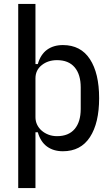

<svg xmlns="http://www.w3.org/2000/svg" viewBox="-20 -760 569 980"><path d="M73 -740H161V-433H173Q187 -482 220 -506Q253 -530 301 -530Q392 -530 439 -458Q486 -386 486 -259Q486 -132 439 -60Q392 12 301 12Q253 12 220 -12Q187 -36 173 -85H161V200H73ZM271 -65Q330 -65 361 -101.5Q392 -138 392 -204V-314Q392 -380 361 -416.5Q330 -453 271 -453Q225 -453 193 -427.5Q161 -402 161 -360V-162Q161 -141 169.5 -123.5Q178 -106 193 -93Q208 -80 228 -72.5Q248 -65 271 -65Z"/></svg>

Font: IBM Plex Sans Cond Text
Style: Regular
Weight: 450
Width: 3
Designer: Mike Abbink, Paul van der Laan, Pieter van Rosmalen
Foundry: Bold Monday
Version: Version 1.3